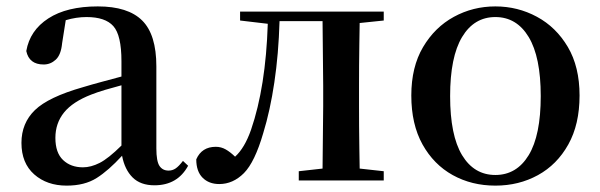

<svg xmlns="http://www.w3.org/2000/svg" viewBox="-20 -563 1872 599"><path d="M461.9 15.1Q418.5 15.1 393.8 -9.3Q369.1 -33.7 360.8 -77.1Q318.8 -31.2 281.5 -7.6Q244.1 16.1 188 16.1Q126.5 16.1 86.7 -19Q46.9 -54.2 46.9 -117.2Q46.9 -178.7 88.9 -219.5Q130.9 -260.3 238.8 -291Q266.1 -299.3 297.1 -307.6Q328.1 -315.9 358.9 -324.2V-372.1Q358.9 -453.1 333.7 -481.4Q308.6 -509.8 250 -509.8Q217.8 -509.8 185.1 -500L173.8 -428.2Q170.4 -392.1 154.1 -377Q137.7 -361.8 116.2 -361.8Q70.8 -361.8 62 -403.8Q73.2 -468.3 130.9 -505.6Q188.5 -543 285.2 -543Q379.4 -543 423.6 -499Q467.8 -455.1 467.8 -356V-100.1Q467.8 -60.1 477.5 -45.4Q487.3 -30.8 505.9 -30.8Q518.1 -30.8 527.8 -37.4Q537.6 -43.9 550.8 -61L566.9 -45.9Q533.7 15.1 461.9 15.1ZM358.9 -108.9V-296.9Q332.5 -290 308.1 -282.7Q283.7 -275.4 265.1 -268.1Q207 -245.6 179.9 -212.2Q152.8 -178.7 152.8 -132.8Q152.8 -86.4 176.8 -63.7Q200.7 -41 238.8 -41Q263.7 -41 290.8 -54.7Q317.9 -68.4 358.9 -108.9Z M985.4 0H912.1V-28.8L986.3 -37.1L988.3 -231.9V-295.9L986.3 -497.1H852.1Q849.1 -394 835.9 -305.9Q822.8 -217.8 801.3 -147.9Q774.9 -57.1 741 -22.9Q707 11.2 664.1 11.2Q631.8 11.2 612.1 -8.5Q592.3 -28.3 592.3 -65.9Q609.4 -105 653.3 -105Q669.9 -105 684.1 -96.9Q698.2 -88.9 713.4 -74.2Q743.2 -101.1 763.2 -158.2Q809.1 -291.5 815.4 -488.8L729 -499V-526.9H1177.2V-499L1102.1 -491.2Q1101.6 -462.9 1101.1 -428Q1100.6 -393.1 1100.3 -358.4Q1100.1 -323.7 1100.1 -295.9V-231.9Q1100.1 -204.6 1100.3 -169.7Q1100.6 -134.8 1101.1 -99.9Q1101.6 -64.9 1102.1 -37.1L1177.2 -28.8V0Z M1525.4 16.1Q1451.7 16.1 1392.3 -16.8Q1333 -49.8 1298.1 -112.5Q1263.2 -175.3 1263.2 -265.1Q1263.2 -354 1299.8 -416Q1336.4 -478 1396 -510.5Q1455.6 -543 1525.4 -543Q1595.2 -543 1655 -510.7Q1714.8 -478.5 1751.5 -416.5Q1788.1 -354.5 1788.1 -265.1Q1788.1 -174.8 1752.9 -112.1Q1717.8 -49.3 1658.2 -16.6Q1598.6 16.1 1525.4 16.1ZM1525.4 -17.1Q1591.8 -17.1 1629.4 -78.9Q1667 -140.6 1667 -263.2Q1667 -385.3 1629.4 -447.5Q1591.8 -509.8 1525.4 -509.8Q1459 -509.8 1421.6 -447.5Q1384.3 -385.3 1384.3 -263.2Q1384.3 -140.6 1421.6 -78.9Q1459 -17.1 1525.4 -17.1Z"/></svg>

Font: Source Han Serif TW SemiBold
Style: Regular
Weight: 600
Designer: Ryoko NISHIZUKA Ë•øÂ°öÊ∂ºÂ≠ê (kana & ideographs); Frank Grie√ühammer (Latin, Greek & Cyrillic); Wenlong ZHANG Âº†ÊñáÈæô 
Foundry: Adobe
Version: Version 2.003;hotconv 1.1.1;makeotfexe 2.6.0